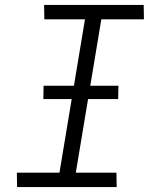

<svg xmlns="http://www.w3.org/2000/svg" viewBox="-20 -755 640 775"><path d="M451 0H49L48 -58H220L323 -677H159L158 -735H560L561 -677H389L286 -58H450ZM155 -355 156 -409H458L457 -355Z"/></svg>

Font: Iosevka Light Extended Oblique
Style: Regular
Weight: 300
Width: 7
Italic angle: -9°
Monospace: yes
Designer: Belleve Invis
Foundry: Belleve Invis
Version: Version 32.5.0; ttfautohint (v1.8.4)